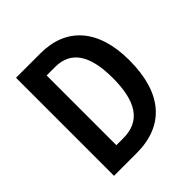

<svg xmlns="http://www.w3.org/2000/svg" viewBox="-192 -851 989 989"><g transform="rotate(-45 302.0 -357.0)"><path d="M554 -365C554 -593 441 -714 256 -714H77V0H242C444 0 554 -127 554 -365ZM429 -361C429 -189 372 -103 248 -103H197V-611H259C370 -611 429 -532 429 -361Z"/></g></svg>

Font: Noto Sans Tamil Condensed SemiBold
Style: Regular
Weight: 600
Width: 3
Designer: Jelle Bosma - Monotype Design Team
Foundry: Monotype Imaging Inc.
Version: Version 2.004